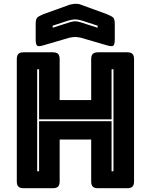

<svg xmlns="http://www.w3.org/2000/svg" viewBox="-20 -997 799 1017"><path d="M177 -90H187V-355H571V-90H581V-630H571V-365H187V-630H177ZM260 0H105Q86 0 77.5 -8.5Q69 -17 69 -36V-684Q69 -703 77.5 -711.5Q86 -720 105 -720H260Q279 -720 287.5 -711.5Q296 -703 296 -684V-467H463V-684Q463 -703 471.5 -711.5Q480 -720 499 -720H654Q673 -720 681.5 -711.5Q690 -703 690 -684V-36Q690 -17 681.5 -8.5Q673 0 654 0H499Q480 0 471.5 -8.5Q463 -17 463 -36V-258H296V-36Q296 -17 287.5 -8.5Q279 0 260 0ZM347 -797 210 -757Q185 -749 177 -755Q169 -761 169 -788V-869Q169 -896 177.5 -904Q186 -912 210 -922L338 -968Q347 -972 357.5 -974Q368 -976 377 -977Q386 -977 394 -976Q402 -975 409 -972L546 -922Q571 -912 579.5 -904Q588 -896 588 -869V-788Q588 -761 580 -755Q572 -749 546 -757L409 -797Q392 -801 378 -801Q364 -801 347 -797ZM497 -850V-861L414 -888Q405 -890 397 -892Q389 -894 378 -894Q367 -894 359 -892Q351 -890 342 -888L259 -861V-850L346 -878Q353 -880 360.5 -882Q368 -884 378 -884Q388 -884 395.5 -882Q403 -880 410 -878Z"/></svg>

Font: Bungee Inline
Style: Regular
Weight: 400
Designer: David Jonathan Ross
Foundry: David Jonathan Ross
Version: Version 1.001;PS 1.0;hotconv 1.0.72;makeotf.lib2.5.5900